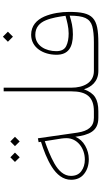

<svg xmlns="http://www.w3.org/2000/svg" viewBox="288 -976 688 1304"><g transform="rotate(-90 632.0 -324.0)"><path d="M291.5 -566.4 323.2 -534.2 355 -566.4 323.2 -597.7ZM184.1 -566.4 215.8 -534.2 247.6 -566.4 215.8 -597.7ZM513.7 0V-30.3H483.9C424.8 -30.3 394.5 -67.9 383.3 -141.6L344.7 -410.6L318.4 -405.8L320.8 -389.6C264.6 -372.1 202.1 -348.6 150.4 -315.9C98.6 -282.7 63 -240.2 63 -185.1C63 -147.5 76.2 -117.7 103 -96.7C129.4 -75.7 162.6 -64.9 203.1 -64.9C235.4 -64.9 265.6 -73.2 294.4 -89.4C322.8 -105.5 342.8 -127.4 355 -156.2C367.7 -62.5 392.6 0 483.9 0ZM345.7 -216.3C345.7 -143.1 277.3 -91.8 200.2 -91.8C169.4 -91.8 143.1 -99.6 121.6 -115.7C100.1 -131.3 89.4 -154.8 89.4 -186.5C89.4 -233.9 124.5 -270.5 173.3 -298.3C222.2 -326.2 279.8 -347.7 325.2 -363.8L343.3 -249.5C344.7 -237.8 345.7 -227.5 345.7 -216.3Z M663.6 -183.1C663.6 -81.1 626 -30.3 528.3 -30.3H494.1V0H528.3C569.3 0 601.1 -7.3 624 -22C647 -36.6 664.6 -62 677.7 -97.7C692.4 -49.8 728.5 0 801.8 0H831.5V-30.3H801.8C722.2 -30.3 688.5 -101.1 688.5 -183.1V-643.1H663.6Z M1000.5 -614.3 1034.7 -580.1 1068.8 -614.3 1034.7 -648.4ZM812 -30.3V0H991.7C1164.1 0 1203.1 -35.2 1203.1 -198.7C1203.1 -252 1194.3 -314.9 1171.4 -367.7C1147.9 -419.9 1108.9 -456.5 1047.9 -456.5C960.9 -456.5 912.1 -375 912.1 -284.2C912.1 -205.6 960.9 -172.9 1050.3 -172.9C1102.5 -172.9 1138.2 -182.6 1177.7 -194.8C1177.7 -146.5 1172.4 -110.8 1161.6 -87.4C1150.4 -64 1131.8 -48.8 1106 -41.5C1079.6 -34.2 1043.5 -30.3 997.6 -30.3ZM1056.6 -201.7C1022.9 -201.7 994.1 -207 971.2 -218.3C948.2 -229.5 936.5 -252 936.5 -285.6C936.5 -357.4 973.1 -428.2 1047.4 -428.2C1098.1 -428.2 1128.4 -399.4 1146 -357.4C1163.6 -315.4 1170.9 -265.6 1176.8 -223.1C1139.2 -212.9 1099.6 -201.7 1056.6 -201.7Z"/></g></svg>

Font: Vazirmatn Thin
Style: Regular
Weight: 100
Designer: Saber Rastikerdar
Foundry: Saber Rastikerdar
Version: Version 33.003